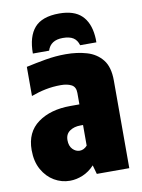

<svg xmlns="http://www.w3.org/2000/svg" viewBox="-88 -838 671 908"><g transform="rotate(-10 247.5 -384.0)"><path d="M174 10Q134 10 99 -10.5Q64 -31 42 -70Q20 -109 20 -164Q20 -250 80.5 -294Q141 -338 237 -338H280V-393Q280 -422 260 -432.5Q240 -443 209 -443Q171 -443 136 -436Q101 -429 66 -416V-556Q111 -566 159.5 -574.5Q208 -583 257 -583Q312 -583 358 -569.5Q404 -556 432 -521Q460 -486 460 -421V0H304L292 -43Q267 -16 236 -3Q205 10 174 10ZM244 -122Q264 -122 280 -140V-239H267Q237 -239 216 -224.5Q195 -210 195 -181Q195 -153 210 -137.5Q225 -122 244 -122ZM410 -613H332Q325 -638 307 -649.5Q289 -661 257 -661Q198 -661 183 -613H105Q105 -695 141.5 -736.5Q178 -778 260 -778Q331 -778 367 -743.5Q403 -709 409 -644Q410 -637 410 -629Q410 -621 410 -613Z"/></g></svg>

Font: Protest Strike
Style: Regular
Weight: 400
Designer: Octavio Pardo
Foundry: Ashler Design
Version: Version 2.005; ttfautohint (v1.8.4.7-5d5b)